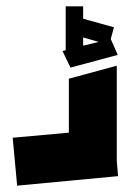

<svg xmlns="http://www.w3.org/2000/svg" viewBox="-20 -599 412 605"><path d="M34 -14 20 -165 197 -181V-351L348 -392V-92L352 -44ZM202 -386 177 -438 187 -441V-579H242V-540L339 -513L329 -476L351 -426ZM242 -481V-455L291 -467Z"/></svg>

Font: Blaka Ink
Style: Regular
Weight: 400
Designer: Mohamed Gaber
Foundry: Kief Type Foundry
Version: Version 1.003; ttfautohint (v1.8.4.7-5d5b)